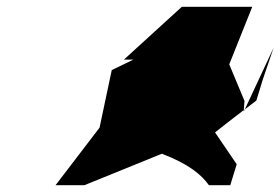

<svg xmlns="http://www.w3.org/2000/svg" viewBox="-20 -735 828 567"><path d="M144 -188H229L458 -281C537 -251 575 -219 597 -188H660L679 -250L615 -344C643 -366 671 -388 700 -410L702 -437L657 -545L725 -715H517L346 -559H374L310 -528L274 -358ZM700 -410V-406L703 -412ZM703 -412 737 -438 756 -500 788 -594Z"/></svg>

Font: bitstorm
Style: maxextobl
Weight: 400
Version: Version 0.2